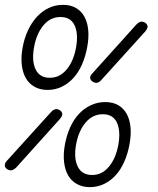

<svg xmlns="http://www.w3.org/2000/svg" viewBox="-29 -760 649 790"><path d="M341 10Q310 10 287 -3Q264 -16 251 -39Q238 -62 234.5 -94Q231 -126 238 -165Q245 -203 259.5 -235.5Q274 -268 295.5 -291Q317 -314 344.5 -327Q372 -340 404 -340Q436 -340 458 -327Q480 -314 492.5 -291Q505 -268 508 -236.5Q511 -205 504 -167Q497 -128 482.5 -95Q468 -62 447 -39Q426 -16 399 -3Q372 10 341 10ZM350 -40Q391 -40 419.5 -74.5Q448 -109 458 -165Q468 -221 452 -255.5Q436 -290 394 -290Q352 -290 323 -255.5Q294 -221 284 -165Q274 -109 291 -74.5Q308 -40 350 -40ZM167 -390Q136 -390 113 -403Q90 -416 77 -439Q64 -462 60.5 -494Q57 -526 64 -564Q71 -603 86 -635Q101 -667 122.5 -690.5Q144 -714 171 -727Q198 -740 230 -740Q262 -740 284 -727Q306 -714 318.5 -691Q331 -668 334 -636.5Q337 -605 330 -567Q323 -528 308.5 -495Q294 -462 273 -439Q252 -416 225 -403Q198 -390 167 -390ZM176 -440Q217 -440 245.5 -474.5Q274 -509 284 -565Q294 -621 278 -655.5Q262 -690 220 -690Q178 -690 149.5 -655.5Q121 -621 111 -565Q101 -509 117.5 -474.5Q134 -440 176 -440ZM181 -299Q186 -305 192 -308Q198 -311 203 -311Q208 -311 212.5 -309Q217 -307 220.5 -304Q224 -301 226 -296.5Q228 -292 227 -287Q226 -283 224 -279.5Q222 -276 218 -271L38 -71Q32 -65 26 -62Q20 -59 15 -59Q11 -59 6 -61Q1 -63 -2.5 -66Q-6 -69 -8 -73.5Q-10 -78 -9 -83Q-8 -87 -6.5 -90.5Q-5 -94 -1 -98ZM532 -659Q538 -665 543.5 -668Q549 -671 554 -671Q559 -671 563.5 -669Q568 -667 571.5 -664Q575 -661 577 -656.5Q579 -652 578 -647Q577 -643 575 -639.5Q573 -636 569 -631L388 -431Q383 -425 377.5 -422Q372 -419 367 -419Q363 -419 358 -421Q353 -423 349.5 -426Q346 -429 343.5 -433.5Q341 -438 342 -443Q343 -447 345 -450.5Q347 -454 351 -458Z"/></svg>

Font: Maple Mono NL Thin
Style: Italic
Weight: 250
Italic angle: -10°
Monospace: yes
Designer: subframe7536
Version: Version 7.000